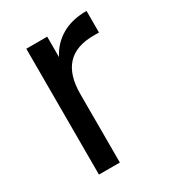

<svg xmlns="http://www.w3.org/2000/svg" viewBox="-142 -641 657 724"><g transform="rotate(-30 186.5 -279.0)"><path d="M168 -459Q192 -506 236.5 -532Q281 -558 345 -558V-464H321Q168 -464 168 -298V0H77V-548H168Z"/></g></svg>

Font: DVN-Poppins
Style: Regular
Weight: 400
Designer: Ninad Kale (Devanagari), Jonny Pinhorn (Latin)
Foundry: Indian Type Foundry
Version: 4.004